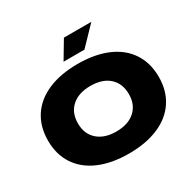

<svg xmlns="http://www.w3.org/2000/svg" viewBox="-156 -843 1011 1012"><g transform="rotate(-30 350.0 -337.5)"><path d="M687 -259Q687 -175 646.5 -113.5Q606 -52 530 -19.5Q454 13 350 13Q246 13 170 -19.5Q94 -52 53.5 -113.5Q13 -175 13 -259Q13 -344 53.5 -405.5Q94 -467 170 -499.5Q246 -532 350 -532Q454 -532 530 -499.5Q606 -467 646.5 -405.5Q687 -344 687 -259ZM350 -121Q422 -121 463.5 -158Q505 -195 505 -259Q505 -324 464 -361Q423 -398 350 -398Q278 -398 236.5 -361Q195 -324 195 -259Q195 -195 236.5 -158Q278 -121 350 -121ZM357 -688H524L419 -579H292Z"/></g></svg>

Font: Non Bureau Extended
Style: Bold
Weight: 700
Width: 7
Designer: Jona Saucedo
Foundry: Non Foundry
Version: Version 1.000; ttfautohint (v1.8.4)